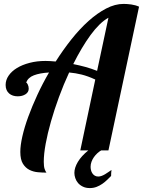

<svg xmlns="http://www.w3.org/2000/svg" viewBox="-20 -770 732 983"><path d="M498 0Q487.8 5.9 478.3 14.6Q468.8 23.4 460.9 34.4Q453.1 45.4 448.5 58.1Q443.8 70.8 443.8 84Q443.8 92.8 446 101.6Q448.2 110.4 452.9 117.4Q457.5 124.5 465.1 129.2Q472.7 133.8 482.9 133.8Q491.7 133.8 500.7 130.4Q509.8 127 518.3 121.8Q526.9 116.7 535.2 110.8Q543.5 105 550.8 100.1Q549.8 108.9 549.3 115.5Q548.8 122.1 548.8 130.9Q540 139.6 529.1 150.4Q518.1 161.1 504.6 170.7Q491.2 180.2 475.1 186.5Q459 192.9 439.9 192.9Q419.4 192.9 404.3 185.5Q389.2 178.2 379.6 167Q370.1 155.8 365.5 142.1Q360.8 128.4 360.8 115.2Q360.8 88.9 378.7 58.8Q396.5 28.8 432.1 0H391.1L467.8 -362.8Q429.7 -380.4 398.2 -388.2Q366.7 -396 334 -398.9Q305.7 -337.9 282 -273.4Q258.3 -209 241 -148.2Q223.6 -87.4 213.9 -34.2Q204.1 19 204.1 58.1Q204.1 82 208.3 94.5Q212.4 106.9 217.8 113.8Q197.8 113.8 174.6 111.8Q151.4 109.9 131.1 99.9Q110.8 89.8 97.4 68.4Q84 46.9 84 7.8Q84 -25.4 94.5 -71.8Q105 -118.2 124.5 -171.6Q144 -225.1 170.9 -283.4Q197.8 -341.8 231 -398.9Q183.6 -396 153.6 -384.5Q123.5 -373 113.8 -347.2Q117.7 -347.2 122.3 -337.2Q127 -327.1 127 -315.9Q127 -297.9 110.6 -287.4Q94.2 -276.9 70.8 -276.9Q57.6 -276.9 46.4 -280.5Q35.2 -284.2 26.9 -291.3Q18.6 -298.3 13.7 -309.3Q8.8 -320.3 8.8 -335Q8.8 -360.4 24.2 -382.8Q39.6 -405.3 66.9 -421.9Q94.2 -438.5 131.6 -448.2Q168.9 -458 212.9 -458Q233.4 -458 265.1 -455.1Q303.2 -515.1 345.7 -568.6Q388.2 -622.1 433.1 -662.4Q478 -702.6 523.4 -726.3Q568.8 -750 612.8 -750Q630.4 -750 652.1 -747.1Q673.8 -744.1 691.9 -735.8L535.2 0ZM535.2 -679.2Q512.7 -667 489.5 -644.3Q466.3 -621.6 443.6 -590.6Q420.9 -559.6 398.4 -521.7Q376 -483.9 355 -441.9Q385.3 -436 416.5 -427.5Q447.8 -418.9 477.1 -407.2Z"/></svg>

Font: Lobster
Style: Regular
Weight: 400
Designer: Pablo Impallari
Foundry: Pablo Impallari
Version: Version 1.007; ttfautohint (v1.1) -l 8 -r 50 -G 50 -x 14 -D 